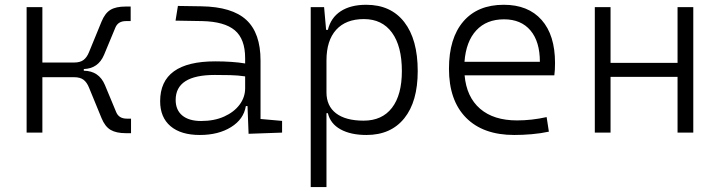

<svg xmlns="http://www.w3.org/2000/svg" viewBox="-20 -547 2970 792"><path d="M89.8 0V-517.6H154.8V-289.1H286.1Q310.5 -289.1 324.5 -299.6Q338.4 -310.1 347.2 -332L398.9 -458Q413.1 -492.7 435.5 -506.3Q458 -520 498 -520H519V-460H499.5Q467.3 -460 456.1 -433.6L409.2 -320.8Q385.3 -264.2 325.7 -262.2V-255.4Q388.2 -254.4 412.6 -196.8L459.5 -84Q470.7 -57.6 502.9 -57.6H520.5V2.4H499.5Q459.5 2.4 436.3 -11.2Q413.1 -24.9 398.9 -59.6L347.2 -185.5Q338.4 -207.5 324.5 -218Q310.5 -228.5 286.1 -228.5H154.8V0Z M804.2 9.8Q726.1 9.8 683.3 -26.6Q640.6 -63 640.6 -129.4Q640.6 -293.9 867.7 -293.9Q902.8 -293.9 934.3 -291.7Q965.8 -289.6 991.2 -285.2V-307.1Q991.2 -386.2 948.5 -422.1Q905.8 -458 814 -460L704.1 -461.9L713.9 -522.5L810.5 -521Q937.5 -519 996.1 -464.8Q1054.7 -410.6 1054.7 -297.4V-56.2L1143.6 -48.3V0L1005.4 4.9L1001 -109.4H994.1Q985.4 -55.2 933.1 -22.7Q880.9 9.8 804.2 9.8ZM809.6 -47.9Q863.8 -47.9 904.5 -66.2Q945.3 -84.5 968.3 -115.2Q991.2 -146 991.2 -182.6V-231.9Q962.4 -236.3 929.4 -237.1Q896.5 -237.8 865.7 -237.8Q704.6 -237.8 704.6 -134.8Q704.6 -93.3 731.9 -70.6Q759.3 -47.9 809.6 -47.9Z M1261.7 224.6V-517.6H1316.9L1325.2 -423.8H1332.5Q1344.7 -474.1 1385.5 -500.7Q1426.3 -527.3 1490.7 -527.3Q1592.3 -527.3 1647.7 -455.8Q1703.1 -384.3 1703.1 -253.9Q1703.1 -127.9 1647.7 -59.1Q1592.3 9.8 1491.7 9.8Q1426.8 9.8 1384.8 -13.4Q1342.8 -36.6 1332.5 -80.1H1326.7V224.6ZM1481 -468.3Q1406.7 -468.3 1366.7 -424.1Q1326.7 -379.9 1326.7 -297.4V-166Q1326.7 -109.9 1366.2 -79.6Q1405.8 -49.3 1480 -49.3Q1556.2 -49.3 1596.9 -102.3Q1637.7 -155.3 1637.7 -253.9Q1637.7 -356.4 1596.9 -412.4Q1556.2 -468.3 1481 -468.3Z M2101.1 9.8Q1972.7 9.8 1902.3 -61.5Q1832 -132.8 1832 -263.7Q1832 -389.2 1891.1 -458.3Q1950.2 -527.3 2058.1 -527.3Q2158.7 -527.3 2214.1 -464.8Q2269.5 -402.3 2269.5 -287.1Q2269.5 -256.8 2266.6 -236.3H1896.5Q1904.3 -147 1960.2 -98.6Q2016.1 -50.3 2112.8 -50.3Q2173.3 -50.3 2234.9 -64L2244.1 -3.9Q2210.4 3.4 2173.1 6.6Q2135.7 9.8 2101.1 9.8ZM2059.1 -467.3Q1986.8 -467.3 1944.6 -421.6Q1902.3 -376 1896 -292H2207Q2207 -375.5 2168.2 -421.4Q2129.4 -467.3 2059.1 -467.3Z M2433.6 0V-517.6H2498.5V-287.6H2774.9V-517.6H2839.8V0H2774.9V-230H2498.5V0Z"/></svg>

Font: Caskaydia Cove Light
Style: Regular
Weight: 300
Monospace: yes
Designer: Aaron Bell
Foundry: Saja Typeworks
Version: Version 4.300; ttfautohint (v1.8.3)